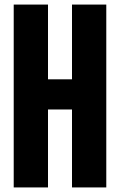

<svg xmlns="http://www.w3.org/2000/svg" viewBox="-20 -820 525 840"><path d="M40 0V-800H190V-473H295V-800H445V0H295V-341H190V0Z"/></svg>

Font: Big Shoulders Display Black
Style: Regular
Weight: 900
Designer: Patric King
Foundry: XO Type Co
Version: Version 1.000; ttfautohint (v1.8.2)